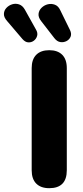

<svg xmlns="http://www.w3.org/2000/svg" viewBox="-102 -977 434 1006"><path d="M156 9Q112 9 88 -15Q64 -39 64 -85V-620Q64 -666 88 -690Q112 -714 156 -714Q200 -714 224 -690Q248 -666 248 -620V-85Q248 9 156 9ZM183 -777 114 -866Q98 -886 100 -904.5Q102 -923 116 -936.5Q130 -950 148.5 -954.5Q167 -959 185 -952.5Q203 -946 213 -925L265 -819Q274 -800 268 -785Q262 -770 247 -762Q232 -754 214.5 -756.5Q197 -759 183 -777ZM16 -772 -65 -867Q-82 -886 -81.5 -904Q-81 -922 -68.5 -935.5Q-56 -949 -38 -954.5Q-20 -960 -2 -954Q16 -948 28 -927L86 -823Q97 -805 92.5 -789Q88 -773 75 -763.5Q62 -754 46 -755Q30 -756 16 -772Z"/></svg>

Font: Chiron GoRound TC H
Style: Regular
Weight: 900
Designer: Ryoko NISHIZUKA 西塚涼子 (kana, bopomofo & ideographs); Paul D. Hunt (Latin, Greek & Cyrillic); Sandoll Communications 산돌커뮤니
Foundry: Adobe
Version: Version 1.000;hotconv 1.1.1;makeotfexe 2.6.0